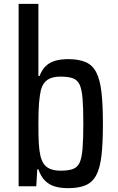

<svg xmlns="http://www.w3.org/2000/svg" viewBox="-20 -892 614 1000"><path d="M334 88Q297 88 267 79.5Q237 71 215 49.5Q193 28 180 -10H174L169 78H77V-872H180V-496H186Q198 -528 218 -547.5Q238 -567 267.5 -575.5Q297 -584 335 -584Q390 -584 426 -568.5Q462 -553 481.5 -515Q501 -477 508.5 -411.5Q516 -346 516 -247Q516 -148 508.5 -82Q501 -16 481 21Q461 58 425.5 73Q390 88 334 88ZM295 -3Q335 -3 359 -11.5Q383 -20 394.5 -44.5Q406 -69 410 -118.5Q414 -168 414 -248Q414 -330 410 -378.5Q406 -427 394.5 -451.5Q383 -476 359 -484.5Q335 -493 295 -493Q252 -493 227.5 -476.5Q203 -460 193 -423Q187 -397 183.5 -358Q180 -319 180 -248Q180 -182 182 -145.5Q184 -109 191 -78Q201 -38 226 -20.5Q251 -3 295 -3Z"/></svg>

Font: Farlight84_Sys_V01
Style: Regular
Weight: 400
Designer: Ryoko NISHIZUKA  (kana, bopomofo & ideographs); Paul D. Hunt (Latin, Greek & Cyrillic); Sandoll Communications , Soo-you
Foundry: Adobe
Version: Version 2.004;October 29, 2024;FontCreator 14.0.0.2814 64-bi